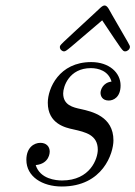

<svg xmlns="http://www.w3.org/2000/svg" viewBox="-20 -668 493 699"><path d="M198 -496C198 -488 206 -481 213 -481C222 -481 227 -488 352 -594C427 -482 426 -481 436 -481C444 -481 453 -489 453 -497C453 -504 451 -504 388 -614C379 -629 372 -648 361 -648C352 -648 345 -639 318 -614C195 -500 198 -505 198 -496ZM76 -86C76 -25 134 11 205 11C355 11 393 -111 393 -157C393 -244 315 -262 274 -271C246 -277 210 -285 210 -328C210 -352 231 -420 311 -420C338 -420 375 -410 386 -371C354 -367 346 -340 346 -330C346 -319 352 -302 376 -302C393 -302 419 -314 419 -357C419 -403 378 -442 312 -442C195 -442 154 -346 154 -294C154 -217 219 -203 247 -197C291 -187 336 -177 336 -123C336 -91 309 -11 206 -11C184 -11 126 -16 110 -67C161 -72 161 -114 161 -116C161 -135 148 -148 127 -148C104 -148 76 -131 76 -86Z"/></svg>

Font: CMU Serif
Style: Italic
Weight: 500
Italic angle: -14.04°
Version: Version 0.7.0